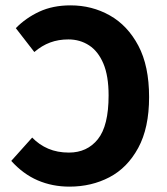

<svg xmlns="http://www.w3.org/2000/svg" viewBox="-20 -684 622 716"><path d="M239 12Q175 12 120.5 -11.5Q66 -35 22 -84L100 -171Q126 -144 160 -129.5Q194 -115 237 -115Q305 -115 345 -165Q385 -215 385 -328Q385 -401 365.5 -447Q346 -493 312 -515Q278 -537 235 -537Q198 -537 167 -525.5Q136 -514 108 -490L39 -579Q76 -617 126.5 -640.5Q177 -664 243 -664Q323 -664 389.5 -626.5Q456 -589 496 -513.5Q536 -438 536 -322Q536 -207 495.5 -132.5Q455 -58 388 -23Q321 12 239 12Z"/></svg>

Font: Source Sans 3
Style: Bold
Weight: 700
Designer: Paul D. Hunt
Foundry: Adobe
Version: Version 3.052;hotconv 1.1.0;makeotfexe 2.6.0